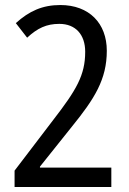

<svg xmlns="http://www.w3.org/2000/svg" viewBox="-20 -744 512 764"><path d="M423 0V-77H139V-81L266 -240C356 -351 405 -428 405 -542C405 -651 335 -724 220 -724C149 -724 96 -700 43 -652L88 -594C129 -632 165 -649 216 -649C281 -649 319 -606 319 -538C319 -445 284 -386 192 -267L38 -65V0Z"/></svg>

Font: Noto Sans Georgian Condensed
Style: Regular
Weight: 400
Width: 3
Designer: Monotype Design Team, Akaki Razmadze
Foundry: Google LLC
Version: Version 2.005